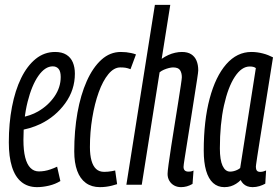

<svg xmlns="http://www.w3.org/2000/svg" viewBox="-20 -760 1143 790"><path d="M66.3 -276.9Q85 -280 102.9 -286.2Q120.7 -292.3 136.6 -301.4Q178.2 -325.5 204 -362.9Q229.8 -400.3 229.8 -443.2Q229.8 -466.5 220.9 -476.8Q212.1 -487 197.1 -487Q165.5 -487 138.1 -448.2Q110.8 -409.4 93.6 -341.1Q76.4 -272.8 76.4 -184.5Q76.4 -141 83.7 -112.2Q91 -83.4 105.3 -69.1Q119.6 -54.7 139.9 -54.7Q151.5 -54.7 163.4 -56.7Q175.4 -58.7 188.2 -63.2Q201.1 -67.6 215 -74.2L228.4 -15.2Q208.2 -2.5 181.9 3.8Q155.7 10 132.7 10Q94.3 10 68.2 -11.2Q42.1 -32.5 29.2 -73.8Q16.3 -115.1 16.3 -174.2Q16.3 -252.6 29.3 -320.3Q42.3 -388.1 67 -438.7Q91.8 -489.3 127 -517.8Q162.2 -546.2 206.9 -546.2Q234.9 -546.2 253 -534.9Q271.1 -523.6 279.6 -503.5Q288.1 -483.3 288.1 -457.1Q288.1 -389.9 248.4 -335.1Q208.7 -280.3 147.1 -250.2Q125.3 -239.8 101.8 -232.9Q78.3 -226.1 55.2 -222.9Z M390.8 10Q357.1 10 333.4 -7.1Q309.7 -24.2 297.6 -57.2Q285.5 -90.1 285.5 -137.3Q285.5 -221.7 298.6 -295.7Q311.8 -369.7 336.9 -426.1Q362.1 -482.5 397.4 -514.4Q432.6 -546.2 477.2 -546.2Q489.1 -546.2 499.3 -545.1Q509.4 -544 519.5 -541.8Q529.6 -539.7 539.5 -536.1L517 -475.3Q505.1 -479.9 496.1 -481.3Q487 -482.6 474.8 -482.6Q448.9 -482.6 426 -455Q403.1 -427.3 386.2 -380.4Q369.3 -333.4 359.7 -275.2Q350 -217.1 350 -155Q350 -122.2 356.4 -99.3Q362.8 -76.5 375.5 -64.7Q388.3 -52.9 408.4 -52.9Q416.1 -52.9 424.2 -53.6Q432.3 -54.3 440.3 -55.8Q448.3 -57.3 453.9 -58.6L461.9 -2.3Q452.4 0.9 440.7 3.8Q429 6.8 416.4 8.4Q403.9 10 390.8 10Z M735.2 -73.5Q735.2 -64 740.1 -58.9Q745 -53.8 756.2 -53.8Q760.3 -53.8 764.9 -54.5Q769.4 -55.2 776.3 -58.3L772.2 -3.3Q760.3 3.6 748.6 6.8Q736.9 10 724.9 10Q708.7 10 696.3 3Q683.9 -4 676.7 -16.3Q669.5 -28.7 669.5 -44.4Q669.5 -53.7 673.7 -84.8Q677.9 -115.8 684.6 -159.2Q691.3 -202.5 698.9 -249.4Q706.4 -296.3 713.1 -338.4Q719.9 -380.4 724 -408.6Q728.2 -436.9 728.2 -442.3Q728.2 -459.7 720.9 -471.2Q713.6 -482.6 692 -482.6Q685.2 -482.6 674.9 -480.1Q664.7 -477.5 654.6 -473.2Q644.5 -469 636.7 -462.5L563.3 0H500L617.3 -740H680.6L645.3 -517.9Q658.8 -527.4 672.6 -533.6Q686.4 -539.9 700.7 -543Q715 -546.2 728.5 -546.2Q752.1 -546.2 766.8 -536.7Q781.5 -527.3 788.6 -510.4Q795.7 -493.5 795.7 -470.4Q795.7 -464.1 791.1 -434.2Q786.6 -404.3 779.7 -361.2Q772.8 -318 765.5 -270.6Q758.1 -223.2 751.2 -180.6Q744.3 -137.9 739.8 -108.7Q735.2 -79.6 735.2 -73.5Z M1019.1 10Q1007.4 10 997.9 6.5Q988.5 3.1 981.6 -3.5Q974.7 -10 970.3 -19.1Q961.7 -10.3 951.3 -3.8Q940.9 2.8 929.2 6.4Q917.5 10 903 10Q875.8 10 856.8 -7.1Q837.8 -24.2 828 -57.9Q818.3 -91.6 818.3 -140.3Q818.3 -263.2 842.6 -354.3Q866.9 -445.5 911 -495.9Q955.2 -546.2 1014.4 -546.2Q1026.6 -546.2 1038.4 -544.6Q1050.2 -543 1061.7 -540Q1073.2 -537.1 1083.4 -533Q1093.6 -528.9 1103.3 -524Q1083.2 -398.5 1070.3 -316.7Q1057.3 -235 1049.6 -186.8Q1041.9 -138.6 1038.4 -115.1Q1034.8 -91.5 1033.8 -83.6Q1032.8 -75.7 1032.8 -73.7Q1032.8 -63.3 1036.9 -58Q1041 -52.8 1050.7 -52.8Q1056.9 -52.8 1062.5 -54.2Q1068.1 -55.6 1074.9 -58.6L1071.5 -4.3Q1061.3 1.5 1047.6 5.8Q1033.9 10 1019.1 10ZM968.2 -68.6 1032.7 -479.9Q1027.3 -483.7 1021.5 -485Q1015.7 -486.4 1007.5 -486.4Q974.1 -486.4 946.2 -444.1Q918.3 -401.7 901.5 -325.8Q884.7 -249.8 884.7 -149.1Q884.7 -101.8 895.8 -77.9Q906.9 -53.9 926.8 -53.9Q934.3 -53.9 941.6 -55.8Q949 -57.6 956 -60.9Q963 -64.2 968.2 -68.6Z"/></svg>

Font: Georama
Style: Italic
Weight: 400
Width: 2
Italic angle: -9°
Designer: Jean-Baptiste Levee
Foundry: Production Type
Version: Version 1.000